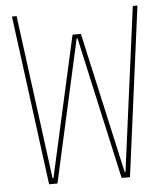

<svg xmlns="http://www.w3.org/2000/svg" viewBox="-52 -776 705 823"><g transform="rotate(-5 300.0 -365.0)"><path d="M126 0 30 -730H50L143 -25H147L282 -630H318L453 -25H457L550 -730H570L474 0H438L302 -612H298L162 0Z"/></g></svg>

Font: M PLUS Code Latin Expanded Thin
Style: Regular
Weight: 250
Width: 7
Designer: Coji Morishita
Foundry: UNDERFOREST DESIGN
Version: Version 1.002; ttfautohint (v1.8.3)